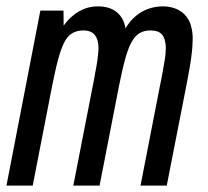

<svg xmlns="http://www.w3.org/2000/svg" viewBox="-27 -580 649 600"><path d="M99.1 -546.9H171.4L171.9 -500Q192.9 -529.3 220.7 -544.9Q247.6 -560.1 279.3 -560.1Q315.4 -560.1 337.9 -542Q359.9 -523.9 365.2 -491.2Q375 -508.3 387.9 -521.2Q400.9 -534.2 415 -542.5Q430.2 -551.3 447.5 -555.7Q464.8 -560.1 481.9 -560.1Q502.4 -560.1 520 -553.7Q537.6 -547.4 550.3 -534.2Q564.9 -518.6 570.1 -498.8Q575.2 -479 575.2 -460.4Q575.2 -450.7 574.2 -434.8Q573.2 -418.9 570.8 -402.3Q569.8 -393.6 568.4 -384.8Q566.9 -376 565.2 -366Q563.5 -356 561.3 -344Q559.1 -332 556.2 -316.9L494.1 0H412.1L473.1 -313Q474.6 -320.3 476.8 -331.5Q479 -342.8 481 -353.8Q482.9 -364.7 484.6 -374Q486.3 -383.3 486.8 -386.7Q489.3 -399.4 490.2 -411.1Q491.2 -422.9 491.2 -430.2Q491.2 -441.9 488.3 -453.1Q485.4 -464.4 480 -471.2Q469.2 -484.9 443.8 -484.9Q423.8 -484.9 410.4 -477.1Q397 -469.2 387.2 -453.6Q375.5 -435.1 366 -402.1Q356.4 -369.1 345.2 -313L284.2 0H202.1L263.2 -313Q264.6 -319.3 266.4 -329.1Q268.1 -338.9 270 -349.4Q272 -359.9 273.9 -370.1Q275.9 -380.4 276.9 -388.2Q278.3 -397.9 279.5 -409.7Q280.8 -421.4 280.8 -430.2Q280.8 -441.4 278.3 -451.7Q275.9 -461.9 269.5 -470.2Q258.3 -484.9 233.4 -484.9Q216.3 -484.9 202.6 -478.3Q189 -471.7 178.7 -456.1Q173.3 -447.8 168.2 -435.5Q163.1 -423.3 158 -406.2Q152.8 -389.2 147.5 -366Q142.1 -342.8 136.2 -313L75.2 0H-6.8Z"/></svg>

Font: Hack
Style: Italic
Weight: 400
Italic angle: -11°
Monospace: yes
Designer: Christopher Simpkins
Foundry: Christopher Simpkins
Version: Version 2.019; ttfautohint (v1.4.1) -l 4 -r 80 -G 350 -x 0 -